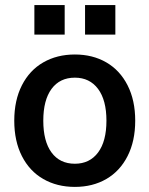

<svg xmlns="http://www.w3.org/2000/svg" viewBox="-20 -724 587 754"><path d="M234 -588H115V-704H234ZM433 -588H314V-704H433ZM511 -250Q511 -170 481 -111Q451 -52 397.5 -21Q344 10 274 10Q204 10 150 -21Q96 -52 66 -111Q36 -170 36 -250Q36 -330 66 -389Q96 -448 150 -479Q204 -510 274 -510Q344 -510 397.5 -479Q451 -448 481 -389Q511 -330 511 -250ZM150 -250Q150 -169 182.5 -125Q215 -81 274 -81Q332 -81 365 -125Q398 -169 398 -250Q398 -331 365 -375Q332 -419 274 -419Q215 -419 182.5 -375Q150 -331 150 -250Z"/></svg>

Font: CBA Beacon Sans Bold
Style: Regular
Weight: 700
Designer: Wei Huang
Foundry: Wei Huang
Version: Version 1.002